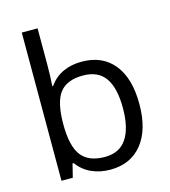

<svg xmlns="http://www.w3.org/2000/svg" viewBox="-114 -851 840 951"><g transform="rotate(-15 306.5 -375.0)"><path d="M335 -543.9Q440.4 -543.9 498.8 -471.9Q557.1 -399.9 557.1 -268.1Q557.1 -136.2 498.3 -63.2Q439.5 9.8 335 9.8Q282.7 9.8 239.5 -9.5Q196.3 -28.8 167 -68.8H161.1L144 0H85.9V-759.8H167V-575.2Q167 -513.2 163.1 -463.9H167Q223.6 -543.9 335 -543.9ZM323.2 -476.1Q240.2 -476.1 203.6 -428.5Q167 -380.9 167 -268.1Q167 -155.3 204.6 -106.7Q242.2 -58.1 325.2 -58.1Q399.9 -58.1 436.5 -112.5Q473.1 -167 473.1 -269Q473.1 -373.5 436.5 -424.8Q399.9 -476.1 323.2 -476.1Z"/></g></svg>

Font: f01722094
Style: Regular
Weight: 400
Foundry: Ascender Corporation
Version: Version 1.10